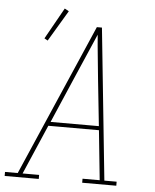

<svg xmlns="http://www.w3.org/2000/svg" viewBox="-74 -856 729 903"><g transform="rotate(5 291.0 -404.5)"><path d="M-18 0V-19H42L353 -735H377L451 -19H509V0H348V-19H429L405 -253H166L65 -19H143V0ZM175 -272H403L380 -490Q375 -543 369.5 -595.5Q364 -648 360 -700Q337 -648 314.5 -595Q292 -542 269 -490ZM128 -652 112 -661 195 -809 215 -798Z"/></g></svg>

Font: Iosevka Etoile Thin Oblique
Style: Regular
Weight: 100
Italic angle: -9°
Designer: Belleve Invis
Foundry: Belleve Invis
Version: Version 15.5.2; ttfautohint (v1.8.4)